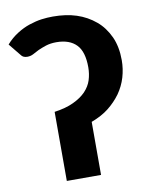

<svg xmlns="http://www.w3.org/2000/svg" viewBox="-102 -796 676 858"><g transform="rotate(-10 236.0 -367.0)"><path d="M25.9 -590.3 -19 -645.5Q3.9 -671.9 33.2 -690.4Q61 -708 88.9 -717.3Q119.6 -727.5 145.5 -731Q171.4 -734.4 196.8 -734.4Q256.8 -734.4 303.7 -719.2Q351.6 -703.6 389.2 -671.9Q424.3 -642.6 446.3 -595.2Q466.8 -549.8 466.8 -488.8Q466.8 -449.7 455.6 -411.6Q444.3 -374 421.4 -341.3Q397.5 -308.6 365.2 -283.2Q334.5 -258.8 286.6 -240.7V0H131.3V-313.5Q183.6 -320.8 218.3 -337.4Q252.9 -353.5 274.9 -376Q296.9 -399.4 305.2 -425.8Q314 -453.6 314 -483.9Q314 -554.2 283.7 -585.9Q252.4 -618.7 192.4 -618.7Q166 -618.7 144.5 -611.8Q125.5 -605.5 108.9 -598.1Q106 -596.7 81.1 -583.5Q68.8 -577.1 54.2 -577.1Q34.7 -577.1 25.9 -590.3Z"/></g></svg>

Font: Lato-ExtraBold
Style: Regular
Weight: 500
Designer: Lukasz Dziedzic with Adam Twardoch and Botio Nikoltchev
Foundry: tyPoland Lukasz Dziedzic
Version: ""